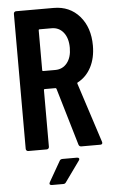

<svg xmlns="http://www.w3.org/2000/svg" viewBox="-59 -740 569 958"><g transform="rotate(-5 225.5 -260.5)"><path d="M168 -300.8Q163.1 -300.8 163.1 -295.9V-12.2Q163.1 -6.8 159.7 -3.4Q156.2 0 150.9 0H59.1Q53.7 0 50.3 -3.4Q46.9 -6.8 46.9 -12.2V-688Q46.9 -693.4 50.3 -696.8Q53.7 -700.2 59.1 -700.2H247.1Q327.1 -700.2 376.5 -643.6Q425.8 -586.9 425.8 -496.1Q425.8 -434.1 401.9 -388.2Q377.9 -342.3 335 -319.8Q330.6 -318.4 332 -314L429.2 -14.2Q430.2 -12.2 430.2 -8.8Q430.2 0 418.9 0H324.2Q314.5 0 311 -9.8L226.1 -296.9Q224.1 -300.8 221.2 -300.8ZM228 -600.1H168Q163.1 -600.1 163.1 -595.2V-396Q163.1 -391.1 168 -391.1H228Q265.1 -391.1 287.6 -419.2Q310.1 -447.3 310.1 -495.1Q310.1 -543.5 287.6 -571.8Q265.1 -600.1 228 -600.1ZM161.1 179.2Q154.3 179.2 151.4 175.5Q148.4 171.9 151.9 165L210.9 62Q214.8 54.2 226.1 54.2H297.9Q305.2 54.2 307.9 58.6Q310.5 63 306.2 68.8L232.9 170.9Q228 179.2 219.2 179.2Z"/></g></svg>

Font: Barlow Condensed SemiBold
Style: Regular
Weight: 600
Width: 3
Designer: Jeremy Tribby
Foundry: Tribby Type
Version: Version 1.422;hotconv 1.0.109;makeotfexe 2.5.65596